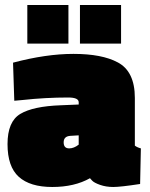

<svg xmlns="http://www.w3.org/2000/svg" viewBox="-20 -733 597 766"><path d="M518 -342V-152Q527 -145 542 -141L539 1Q461 13 432 13Q403 13 379 4.5Q355 -4 347 -13L339 -22Q277 13 188.5 13Q100 13 55 -27.5Q10 -68 10 -158Q10 -248 61 -278.5Q112 -309 222 -313L294 -316V-325Q294 -344 252 -344Q161 -344 70 -334L37 -331L32 -483Q164 -518 273 -518Q387 -518 450 -484Q518 -448 518 -342ZM256 -141Q275 -141 294 -156V-193L260 -191Q234 -189 234 -165Q234 -141 256 -141ZM299 -559V-713H463V-559ZM89 -559V-713H253V-559Z"/></svg>

Font: Titillium Web
Style: Black
Weight: 900
Version: Version 1.001;PS 35.000;hotconv 1.0.70;makeotf.lib2.5.55311